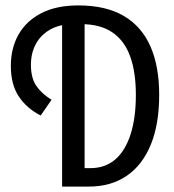

<svg xmlns="http://www.w3.org/2000/svg" viewBox="-20 -688 640 708"><path d="M209 0V-627H292V-68H313Q368 -68 405 -100Q442 -132 461.5 -192.5Q481 -253 481 -338Q481 -422 460 -480Q439 -538 394.5 -568.5Q350 -599 279 -599H251Q200 -599 165 -579Q130 -559 112 -525.5Q94 -492 94 -449Q94 -401 113.5 -372Q133 -343 170 -320L130 -262Q79 -288 49.5 -332Q20 -376 20 -445Q20 -510 48 -560Q76 -610 131.5 -639Q187 -668 269 -668Q370 -668 436 -629.5Q502 -591 534.5 -517.5Q567 -444 567 -338Q567 -230 536 -154.5Q505 -79 447 -39.5Q389 0 308 0Z"/></svg>

Font: Source Code Pro ExtraLight
Style: Regular
Weight: 200
Monospace: yes
Designer: Paul D. Hunt, Teo Tuominen
Foundry: Adobe
Version: Version 1.026;hotconv 1.1.0;makeotfexe 2.6.0